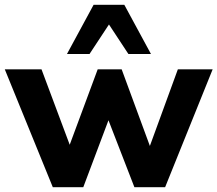

<svg xmlns="http://www.w3.org/2000/svg" viewBox="-23 -780 906 800"><path d="M197 0 -3 -491H150L279 -146H256L384 -491H484L611 -146H592L718 -491H863L665 0H537L396 -364H461L324 0ZM256 -555 367 -760H495L606 -555H512L431 -678L350 -555Z"/></svg>

Font: Nunito Sans 12pt ExtraBold
Style: Regular
Weight: 800
Designer: Vernon Adams
Foundry: Vernon Adams
Version: Version 3.101;gftools[0.9.27]